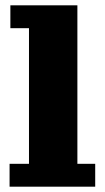

<svg xmlns="http://www.w3.org/2000/svg" viewBox="-20 -702 394 722"><path d="M16 0V-86H89V-596H19V-682H271V-86H338V0Z"/></svg>

Font: Montagu Slab
Style: Bold
Weight: 700
Designer: Florian Karsten
Foundry: Florian Karsten
Version: Version 1.000